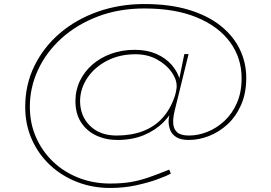

<svg xmlns="http://www.w3.org/2000/svg" viewBox="-20 -750 1346 952"><path d="M526 182Q438 182 361.5 152Q285 122 227.5 68Q170 14 137.5 -59.5Q105 -133 105 -220Q105 -330 150.5 -423Q196 -516 276.5 -585Q357 -654 464.5 -692Q572 -730 695 -730Q821 -730 915.5 -701.5Q1010 -673 1073.5 -622.5Q1137 -572 1169 -505.5Q1201 -439 1201 -364Q1201 -288 1175.5 -230Q1150 -172 1108 -133.5Q1066 -95 1016 -75.5Q966 -56 916 -56Q877 -56 855 -69.5Q833 -83 824.5 -104Q816 -125 816 -147Q816 -170 824 -194Q832 -218 843 -244L850 -233Q831 -185 791 -144.5Q751 -104 693.5 -80Q636 -56 562 -56Q504 -56 456.5 -78.5Q409 -101 381.5 -144Q354 -187 354 -249Q354 -303 376.5 -349.5Q399 -396 439 -430.5Q479 -465 532.5 -484Q586 -503 648 -503Q708 -503 754.5 -483Q801 -463 832 -427.5Q863 -392 874 -346L866 -345L894 -482H915L846 -201Q837 -165 839 -137Q841 -109 859 -93.5Q877 -78 917 -78Q963 -78 1009 -96.5Q1055 -115 1093.5 -151Q1132 -187 1155 -240Q1178 -293 1178 -362Q1178 -462 1121.5 -540Q1065 -618 957.5 -663Q850 -708 696 -708Q569 -708 464.5 -668Q360 -628 284.5 -559.5Q209 -491 168.5 -403.5Q128 -316 128 -221Q128 -139 158.5 -69.5Q189 0 243 51.5Q297 103 369.5 131.5Q442 160 526 160Q585 160 629 152.5Q673 145 717.5 129.5Q762 114 819 91L827 111Q805 123 759.5 139.5Q714 156 654 169Q594 182 526 182ZM558 -78Q631 -78 688 -99.5Q745 -121 785 -164.5Q825 -208 847 -274Q850 -283 853 -298Q856 -313 856 -323Q856 -358 829.5 -394.5Q803 -431 757 -456Q711 -481 652 -481Q572 -481 510 -448.5Q448 -416 413 -363.5Q378 -311 377 -250Q377 -175 426 -126.5Q475 -78 558 -78Z"/></svg>

Font: Lexend Zetta Thin
Style: Regular
Weight: 250
Version: Version 1.007